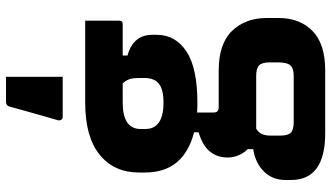

<svg xmlns="http://www.w3.org/2000/svg" viewBox="-252 -602 1104 640"><g transform="rotate(-90 300.0 -282.0)"><path d="M230 -625Q224 -625 221 -629.5Q218 -634 219 -640Q229 -675 235.5 -697.5Q242 -720 248.5 -743.5Q255 -767 265 -803Q268 -814 281 -814H364V-625ZM95 -75Q95 -110 115 -134.5Q135 -159 179 -172V-187Q45 -222 45 -350V-371Q45 -454 104.5 -502Q164 -550 278 -550H551V-436Q551 -425 540 -425H435V-409Q504 -390 504 -326V-312Q504 -249 448.5 -212.5Q393 -176 278 -176Q261 -176 245 -177V-122Q245 -105 262 -105H385Q474 -105 517 -60.5Q560 -16 560 55V95Q560 165 517 207.5Q474 250 385 250H176Q20 250 20 136V118Q20 74 48.5 45.5Q77 17 123 10V-8Q110 -21 102.5 -38.5Q95 -56 95 -75ZM278 -289Q322 -289 341 -304.5Q360 -320 360 -352V-373Q360 -389 356.5 -401Q353 -413 342 -425H278Q190 -425 190 -365V-349Q190 -325 205 -310Q226 -289 278 -289ZM213 145H367Q391 145 401 135Q407 129 409.5 118Q412 107 412 94V65Q412 39 402 29.5Q392 20 367 20H191Q178 28 173 39.5Q168 51 168 68V101Q168 126 178 135.5Q188 145 213 145Z"/></g></svg>

Font: Recursive Sn Lnr St XBd
Style: Regular
Weight: 800
Version: Version 1.079;hotconv 1.0.112;makeotfexe 2.5.65598; ttfautoh